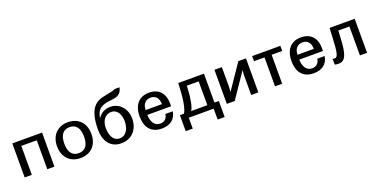

<svg xmlns="http://www.w3.org/2000/svg" viewBox="-20 -1606 5216 2650"><g transform="rotate(-20 2587.5 -281.0)"><path d="M178 0V-425H405V0H510V-500H73V0Z M639 -250C639 -91 739 13 892 13C1046 13 1144 -90 1144 -250C1144 -409 1046 -513 892 -513C739 -513 639 -409 639 -250ZM746 -250C746 -377 798 -441 891 -441C984 -441 1036 -377 1036 -250C1036 -123 984 -59 891 -59C798 -59 746 -123 746 -250Z M1358 -263C1358 -352 1406 -441 1501 -441C1595 -441 1636 -353 1636 -256C1636 -162 1595 -58 1492 -58C1390 -58 1358 -161 1358 -263ZM1249 -271C1249 -110 1327 14 1491 14C1656 14 1746 -111 1746 -257C1746 -399 1650 -512 1516 -512C1443 -512 1373 -483 1330 -411H1329C1353 -546 1412 -583 1582 -598C1685 -607 1716 -660 1728 -722H1656C1637 -709 1599 -700 1504 -682C1371 -659 1249 -597 1249 -271Z M1851 -247C1851 -98 1920 14 2086 14C2213 14 2289 -51 2306 -159H2197C2191 -101 2154 -58 2088 -58C1997 -58 1960 -140 1960 -232H2308V-275C2308 -416 2233 -513 2084 -513C1926 -513 1851 -403 1851 -247ZM1960 -303C1960 -391 2008 -441 2082 -441C2174 -441 2199 -366 2199 -303Z M2545 -75C2576 -118 2600 -232 2607 -386L2609 -425H2783V-75ZM2380 160H2483V0H2849V160H2952V-75H2888V-500H2510L2507 -429C2499 -251 2473 -121 2439 -75H2380Z M3042 0H3158L3403 -360H3406C3401 -324 3400 -303 3400 -266V0H3505V-500H3393L3148 -140H3145C3150 -177 3151 -197 3151 -233V-500H3042Z M3750 0H3855V-425H4010V-500H3596V-425H3750Z M4082 -247C4082 -98 4151 14 4317 14C4444 14 4520 -51 4537 -159H4428C4422 -101 4385 -58 4319 -58C4228 -58 4191 -140 4191 -232H4539V-275C4539 -416 4464 -513 4315 -513C4157 -513 4082 -403 4082 -247ZM4191 -303C4191 -391 4239 -441 4313 -441C4405 -441 4430 -366 4430 -303Z M4625 -84 4628 1C4640 4 4659 7 4683 7C4786 7 4818 -87 4829 -320L4834 -425H4997V0H5102V-500H4733L4727 -372C4717 -147 4703 -80 4657 -80C4647 -80 4631 -83 4626 -86Z"/></g></svg>

Font: Perun Medium
Style: Regular
Weight: 500
Foundry: Copyright (c) Stefan Peev, Context Ltd, 2016
Version: Version 1.089